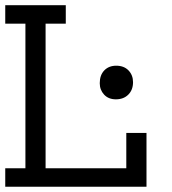

<svg xmlns="http://www.w3.org/2000/svg" viewBox="-20 -712 655 732"><path d="M360.3 -394.9Q360.3 -425.6 377.6 -443.6Q394.9 -461.5 423.1 -461.5Q452.6 -461.5 469.9 -443.6Q487.2 -425.6 487.2 -398.7Q487.2 -369.2 469.2 -351.3Q451.3 -333.3 421.8 -333.3Q393.6 -333.3 376.9 -351.3Q360.3 -369.2 360.3 -394.9ZM0 -70.5H76.9V-621.8H0V-692.3H230.8V-621.8H153.8V-70.5H461.5V-205.1H538.5V0H0Z"/></svg>

Font: Slabo 13px
Style: Regular
Weight: 400
Designer: John Hudson
Foundry: Tiro Typeworks Ltd.
Version: Version 1.02 Build 005a